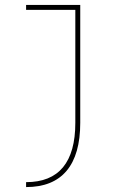

<svg xmlns="http://www.w3.org/2000/svg" viewBox="-20 -540 540 780"><path d="M86 200Q186 200 236 139.5Q286 79 286 -41V-500H86V-520H306V-41Q306 88 250.5 154Q195 220 86 220Z"/></svg>

Font: M PLUS 1 Code Thin
Style: Regular
Weight: 250
Designer: Coji Morishita
Foundry: UNDERFOREST DESIGN
Version: Version 1.002